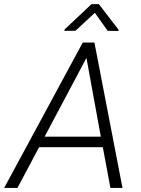

<svg xmlns="http://www.w3.org/2000/svg" viewBox="-59 -919 689 939"><path d="M521 -773.4 520.5 -767.6 467.8 -768.1 404.8 -856.4 310.1 -768.6 256.3 -768.1 256.8 -774.9 388.7 -898.9H424.3ZM443.8 -199.2H132.3L26.4 0H-38.6L345.7 -710.9H402.8L540 0H481ZM159.2 -250.5H434.1L363.8 -635.7Z"/></svg>

Font: TypoPRO Roboto
Style: Italic
Weight: 300
Italic angle: -12°
Designer: Google
Version: Version 2.136; 2016